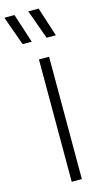

<svg xmlns="http://www.w3.org/2000/svg" viewBox="-170 -1017 574 1061"><g transform="rotate(-15 116.5 -486.0)"><path d="M100 0V-700H158V0ZM225 -805H172L112 -972H171ZM87 -805H35L-25 -972H33Z"/></g></svg>

Font: Geologica Thin
Style: Regular
Weight: 100
Designer: Sindre Bremnes, Frode Helland
Foundry: Monokrom Skriftforlag AS
Version: Version 1.010; ttfautohint (v1.8.4.7-5d5b);gftools[0.9.28]